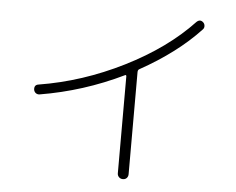

<svg xmlns="http://www.w3.org/2000/svg" viewBox="-53 -796 1107 902"><g transform="rotate(5 500.0 -345.0)"><path d="M132.8 -320.3Q123 -319.3 115.7 -324.7Q108.4 -330.1 106.4 -339.8Q103.5 -363.3 125 -366.2Q329.1 -399.4 522 -496.1Q714.8 -592.8 837.9 -723.6Q854.5 -739.3 870.1 -724.6Q877 -717.8 877.4 -708Q877.9 -698.2 871.1 -691.4Q761.7 -574.2 588.9 -478.5Q583 -474.6 583 -464.8V16.6Q583 27.3 576.2 34.7Q569.3 42 558.1 42Q546.9 42 539.6 34.7Q532.2 27.3 532.2 16.6V-441.4Q532.2 -444.3 529.8 -445.8Q527.3 -447.3 525.4 -445.3Q337.9 -354.5 132.8 -320.3Z"/></g></svg>

Font: Rounded-X Mgen+ 1mn light
Style: Regular
Weight: 200
Designer: [Source Han Sans]
Ryoko NISHIZUKA  (kana & ideographs); Paul D. Hunt (Latin, Greek & Cyrillic); Wenlong ZHANG  (bopomofo
Version: Version 1.059.20150602